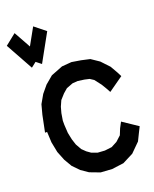

<svg xmlns="http://www.w3.org/2000/svg" viewBox="-229 -1259 1103 1374"><g transform="rotate(-20 323.0 -571.5)"><path d="M533.2 -250 555.7 -292.5 669.9 -215.8 649.4 -174.8 621.1 -117.2 552.2 -48.8 469.7 -6.8 380.4 4.9 294.4 -0.5 216.8 -29.8 162.6 -66.9 114.7 -116.2 80.1 -175.3 52.7 -244.1 37.1 -323.2 33.2 -403.8H17.6L43.5 -530.8L63 -604L100.1 -668.9L145.5 -723.6L204.1 -772.9L293.9 -808.1L367.7 -814L437 -802.7L502.4 -788.1L563 -747.1L620.1 -686.5L652.8 -629.4L668.9 -597.7L556.2 -518.1L540 -547.9L515.6 -588.4L477.5 -637.7L449.2 -656.2L412.1 -664.6L363.3 -671.4L323.2 -668.5L273.4 -649.4L241.2 -621.6L207 -583.5L187.5 -539.6L175.3 -495.1L166.5 -441.4V-409.7L170.4 -345.7L181.6 -292.5L195.8 -249L220.7 -205.1L249 -177.7L279.3 -156.2L322.8 -140.6L376.5 -137.2L430.2 -143.6L474.6 -167L514.2 -203.1ZM280.8 -1081.5 165.5 -873 127 -903.3 88.4 -873 -26.9 -1081.5 56.2 -1147.9 127 -1020.5 197.8 -1147.9Z"/></g></svg>

Font: Gap Sans
Style: Black
Weight: 400
Designer: Alexandre Liziard and Etienne Ozeray
Foundry: Interstices.io
Version: Version 1.6.1 - December 3. 2014